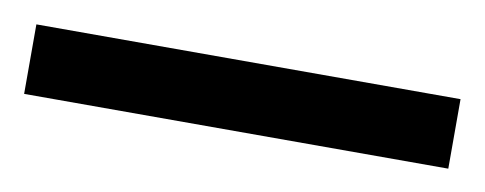

<svg xmlns="http://www.w3.org/2000/svg" viewBox="-28 31 467 185"><g transform="rotate(10 205.5 124.0)"><path d="M-2 90H413V158H-2Z"/></g></svg>

Font: ukannada85
Style: Book
Weight: 400
Designer: Jelle Bosma - Monotype Design Team
Foundry: Monotype Imaging Inc.
Version: Version 2.003